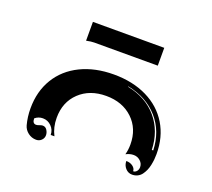

<svg xmlns="http://www.w3.org/2000/svg" viewBox="-93 -759 820 741"><g transform="rotate(20 317.5 -388.5)"><path d="M170.9 -562.3V-639.6H463.9V-566.4H203.4Q190.7 -566.4 170.9 -562.3ZM58.6 -244.1Q58.6 -313.7 90.6 -366.5Q122.6 -419.2 181.3 -447.9Q240 -476.6 317.4 -476.6Q394.8 -476.6 453.5 -447.9Q512.2 -419.2 544.2 -366.5Q576.2 -313.7 576.2 -244.1Q576.2 -232.9 575.1 -221.8Q574 -210.7 571.4 -198.2Q568.8 -185.8 564.1 -175.2Q559.3 -164.6 552.9 -155.9Q546.4 -147.2 536.4 -142.2Q526.4 -137.2 513.9 -137.2Q498 -137.2 486.8 -149.5Q475.6 -161.9 475.6 -179.2Q491.5 -179.2 502.7 -170.9Q513.9 -162.6 513.9 -150.9Q522.2 -150.9 528.1 -157.8Q533.9 -164.8 533.9 -174.6Q533.9 -189.7 522.2 -200.2Q510.5 -210.7 494.9 -210.7Q479.2 -210.7 463.4 -202.4Q468.8 -222.2 468.8 -244.1Q468.8 -308.8 426.6 -348.8Q384.5 -388.7 317.4 -388.7Q250.2 -388.7 208.1 -348.8Q166 -308.8 166 -244.1Q166 -205.1 182.4 -173.8H167Q167 -194.3 152.3 -209.1Q137.7 -223.9 117.2 -223.9Q99.1 -223.9 85.2 -212.2Q85.2 -191.4 100.3 -191.2Q105.5 -191.2 113.2 -194.2Q120.8 -197.3 126 -197.3Q137.5 -197.3 143.9 -187.3Q150.4 -177.2 150.4 -166.3Q150.4 -154.1 141.5 -145.5Q132.6 -137 120.1 -137Q101.6 -137 86.7 -148.4Q71.8 -159.9 67.1 -177.2Q58.6 -209 58.6 -244.1ZM384.3 -450.7Q461.9 -434.8 506.3 -382.3Q550.8 -329.8 553.5 -252.9H559.3Q556.6 -330.3 510.3 -383.3Q463.9 -436.3 384.8 -452.4Z"/></g></svg>

Font: AgreloyInT3
Style: Medium
Weight: 400
Designer: gluk
Foundry: gluk
Version: Version 0.27